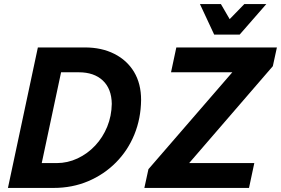

<svg xmlns="http://www.w3.org/2000/svg" viewBox="-20 -923 1380 943"><path d="M19 0 166 -690H397Q479 -690 541.5 -658.5Q604 -627 638.5 -569.5Q673 -512 673 -432Q672 -341 640 -262.5Q608 -184 549.5 -125Q491 -66 413 -33Q335 0 243 0ZM185 -122H258Q312 -122 361 -145Q410 -168 447.5 -208Q485 -248 506.5 -300.5Q528 -353 529 -413Q528 -487 485 -527.5Q442 -568 367 -568H280ZM689 0 709 -92 1121 -568H820L846 -690H1340L1320 -598L909 -122H1229L1203 0ZM962 -903H1065L1108 -829L1180 -903H1288L1157 -753H1032Z"/></svg>

Font: Radio Canada SemiBold
Style: Italic
Weight: 600
Italic angle: -12°
Designer: Charles Daoud, Etienne Aubert Bonn, Alexandre Saumier Demers, Jacques Le Bailly
Foundry: Radio-Canada
Version: Version 2.104; ttfautohint (v1.8.4.7-5d5b);gftools[0.9.28.de